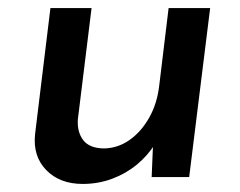

<svg xmlns="http://www.w3.org/2000/svg" viewBox="-20 -439 594 476"><path d="M185 17Q128 17 94.5 -17.5Q61 -52 67 -107L105 -419H207L173 -143Q171 -112 186 -92Q201 -72 236 -71Q271 -71 300.5 -91.5Q330 -112 350 -147.5Q370 -183 375 -229L398 -419H501L449 0H356L360 -96L364 -82Q347 -54 320 -31.5Q293 -9 258.5 4Q224 17 185 17Z"/></svg>

Font: Josefin Sans Thin Medium
Style: Italic
Weight: 500
Italic angle: -7°
Version: Version 2.000